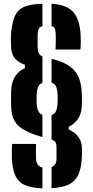

<svg xmlns="http://www.w3.org/2000/svg" viewBox="-20 -820 508 1050"><path d="M212 -70.5Q150.5 -88 113.5 -108.5Q76.5 -129 59.5 -159Q42.5 -189 41 -234Q40.5 -259 40.5 -276.5Q40.5 -294 41 -321Q42.5 -372 63.5 -403.2Q84.5 -434.5 116 -447V-466Q87.5 -475 65.8 -496Q44 -517 41 -558Q39.5 -579 39.5 -603.2Q39.5 -627.5 41 -643Q47 -703.5 63.5 -736.8Q80 -770 115.2 -784Q150.5 -798 212 -799.5V-676.5Q200 -674.5 194.8 -667.5Q189.5 -660.5 187 -643Q185.5 -632 185.5 -604Q185.5 -576 186 -558Q187 -542 191.5 -530.2Q196 -518.5 212 -511.5V-367Q198 -362 191.2 -350.2Q184.5 -338.5 182 -321Q180 -304.5 180 -279.8Q180 -255 182 -239Q184.5 -221 191.2 -209.2Q198 -197.5 212 -192ZM284 -549Q284.5 -563 284.8 -582.5Q285 -602 284.8 -619Q284.5 -636 284 -643Q283 -659.5 278 -667Q273 -674.5 262 -676.5V-799.5Q345.5 -794.5 381.2 -753.5Q417 -712.5 421 -626Q422 -609.5 421.8 -589.5Q421.5 -569.5 420 -549ZM262 209V93.5Q289 84 289 48V-17Q289 -31 284.2 -40.8Q279.5 -50.5 262 -56.5V-191Q277.5 -196 284.2 -208.2Q291 -220.5 293 -239Q295.5 -255.5 295.5 -280Q295.5 -304.5 293 -321Q291 -339 284.2 -351Q277.5 -363 262 -368V-498.5Q345.5 -478.5 384 -437.5Q422.5 -396.5 427 -316Q428.5 -287 428.5 -272.2Q428.5 -257.5 427 -234Q424 -193 403.5 -166Q383 -139 356 -127V-111Q386 -100 406.2 -74.5Q426.5 -49 428 -12Q429 3 428.5 19.5Q428 36 427 48Q423.5 104.5 406.8 138.8Q390 173 355.2 189.5Q320.5 206 262 209ZM212 210Q154.5 208 118.5 193Q82.5 178 65.2 143.2Q48 108.5 45 48Q44.5 37 44.5 19Q44.5 1 45 -14.2Q45.5 -29.5 46 -33H177Q175.5 22.5 177 48Q179 89 212 96Z"/></svg>

Font: Big Shoulders Stencil Display Black
Style: Regular
Weight: 900
Designer: Patric King
Foundry: XO Type Co
Version: Version 1.000